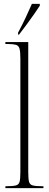

<svg xmlns="http://www.w3.org/2000/svg" viewBox="-20 -979 254 999"><path d="M8 0V-10H11Q46 -10 62 -14Q78 -18 82 -33.5Q86 -49 86 -84V-674Q86 -710 81.5 -726Q77 -742 62.5 -746Q48 -750 21 -750H8V-760H127V-84Q127 -49 131 -33.5Q135 -18 151 -14Q167 -10 201 -10H206V0ZM74 -809Q97 -852 114 -888.5Q131 -925 146 -959H187V-949Q176 -932 157.5 -905.5Q139 -879 118 -850.5Q97 -822 79 -799H74Z"/></svg>

Font: Noto Serif Display ExtraCondensed ExtraLight
Style: Regular
Weight: 200
Width: 2
Designer: Monotype Design Team
Foundry: Monotype Imaging Inc.
Version: Version 2.009